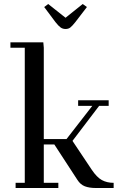

<svg xmlns="http://www.w3.org/2000/svg" viewBox="-20 -941 609 961"><path d="M32.2 -702.1V-729H196.8L199.2 -702.1V-245.1H313L441.9 -411.1H371.1V-439H523.9V-411.1H476.1L342.8 -235.8L439 -91.8Q464.4 -53.7 489.7 -39.8Q515.1 -25.9 548.8 -25.9V0H459Q427.2 0 404.8 -8.5Q382.3 -17.1 367.2 -41L252 -217.8H199.2V-25.9H272V0H58.1V-25.9H104V-702.1ZM201.2 -905.8 221.2 -920.9 308.1 -852.1 394 -920.9 415 -905.8 356.9 -830.1Q341.3 -810.5 331.8 -803.2Q322.3 -795.9 308.1 -795.9Q293.9 -795.9 283.4 -803.5Q272.9 -811 257.8 -830.1Z"/></svg>

Font: Dehuti Alt
Style: Bold
Weight: 700
Version: Version 1.2